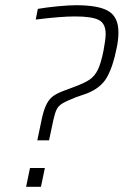

<svg xmlns="http://www.w3.org/2000/svg" viewBox="-20 -716 474 736"><path d="M227 -369 262 -382Q303 -397 323 -410.5Q343 -424 355 -448.5Q367 -473 377 -523Q385 -565 385 -586Q385 -626 358.5 -639.5Q332 -653 267 -653Q213 -653 117 -641L125 -682Q160 -688 202.5 -692Q245 -696 272 -696Q359 -696 396.5 -673Q434 -650 434 -592Q434 -563 427 -531Q413 -460 389.5 -419Q366 -378 311 -357L273 -344Q235 -329 220 -320Q205 -311 198 -298Q191 -285 185 -258L168 -178H123L141 -264Q149 -299 159.5 -318.5Q170 -338 185 -348.5Q200 -359 227 -369ZM80 0 95 -72H152L137 0Z"/></svg>

Font: Saira Semi Condensed ExtraLight
Style: Italic
Weight: 200
Width: 4
Italic angle: -12°
Designer: Hector Gatti with collaboration of the Omnibus-Type team
Foundry: Omnibus-Type
Version: Version 1.001; ttfautohint (v1.8)